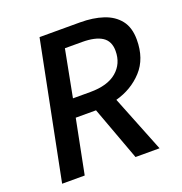

<svg xmlns="http://www.w3.org/2000/svg" viewBox="-120 -758 816 863"><g transform="rotate(-20 288.0 -327.0)"><path d="M32 0 162 -654H355Q418 -654 466 -638Q514 -622 541.5 -587Q569 -552 569 -494Q569 -403 518 -347.5Q467 -292 390 -271L498 0H383L288 -258H191L140 0ZM209 -344H292Q375 -344 418.5 -381Q462 -418 462 -479Q462 -526 429.5 -547Q397 -568 334 -568H252Z"/></g></svg>

Font: Source Sans 3 Semibold
Style: Italic
Weight: 600
Italic angle: -11°
Designer: Paul D. Hunt
Foundry: Adobe
Version: Version 3.052;hotconv 1.1.0;makeotfexe 2.6.0